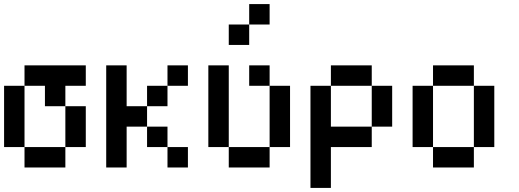

<svg xmlns="http://www.w3.org/2000/svg" viewBox="-20 -920 2540 940"><path d="M0 -200V-500H100V-200ZM100 -200H300V-100H100ZM100 -500V-600H400V-500H300V-400H200V-500ZM300 -200V-400H400V-200Z M500 -100V-600H600V-400H700V-300H600V-100ZM700 -200V-300H800V-200ZM700 -400V-500H800V-400ZM800 -200H900V-100H800ZM800 -500V-600H900V-500Z M1000 -200V-600H1100V-200ZM1100 -200H1300V-100H1100ZM1100 -700V-800H1200V-700ZM1200 -500V-600H1300V-500ZM1200 -800V-900H1300V-800ZM1300 -200V-500H1400V-200Z M1500 0V-500H1600V-300H1800V-200H1600V0ZM1600 -500V-600H1800V-500ZM1800 -500H1900V-300H1800Z M2000 -200V-500H2100V-200ZM2400 -200H2300V-500H2400ZM2100 -200H2300V-100H2100ZM2100 -500V-600H2300V-500Z"/></svg>

Font: GalmuriMono9 Regular
Style: Regular
Weight: 400
Designer: Lee Minseo (quiple)
Version: Version 2.399;hotconv 1.1.1;makeotfexe 2.6.0 DEVELOPMENT